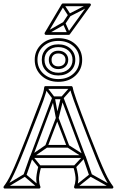

<svg xmlns="http://www.w3.org/2000/svg" viewBox="-33 -1089 680 1117"><path d="M104 -73 120 -67 158 -175Q158 -175 157.5 -175Q157 -175 157 -175L285 -517Q287 -519 281.5 -515.5Q276 -512 278 -512H329Q331 -512 326 -515.5Q321 -519 322 -517L450 -175Q450 -175 449.5 -175Q449 -175 449 -175L486 -67L502 -73L465 -181Q465 -181 465 -181Q465 -181 464 -181L336 -523Q334 -528 329 -528H278Q273 -528 271 -523L143 -181Q142 -181 142 -181Q142 -181 142 -181ZM457 -170V-186H150V-170ZM238 -585 226 -575 272 -515Q272 -514 271 -517Q270 -520 270 -519L292 -402Q294 -395 300.5 -395Q307 -395 308 -401L337 -518Q337 -519 335.5 -516.5Q334 -514 335 -515L388 -575L376 -585L323 -525Q322 -524 322 -523.5Q322 -523 321 -522L292 -405Q291 -399 300 -398.5Q309 -398 308 -404L286 -521Q286 -523 285.5 -523.5Q285 -524 284 -525ZM242 -231 232 -245 145 -185Q143 -183 142.5 -179.5Q142 -176 144 -173L192 -114L204 -124L156 -183Q154 -186 153 -178Q152 -170 155 -171ZM367 -245 359 -231 453 -171Q456 -170 455 -178Q454 -186 451 -183L396 -124L408 -114L463 -173Q465 -175 465 -179Q465 -183 461 -185ZM189 6 199 -6 117 -76Q116 -78 113 -78.5Q110 -79 108 -77L-9 -7L-1 7L116 -63Q118 -65 111.5 -65.5Q105 -66 107 -64ZM615 7 623 -7 498 -77Q496 -79 493.5 -78.5Q491 -78 489 -76L401 -6L411 6L499 -64Q501 -66 494.5 -65.5Q488 -65 490 -63ZM625 -5Q615 -18 604 -36Q593 -54 578.5 -85Q564 -116 542.5 -168Q521 -220 489 -302Q459 -380 440.5 -429Q422 -478 412 -507Q402 -536 397 -552.5Q392 -569 390 -581Q389 -584 387 -586Q385 -588 382 -588H232Q229 -588 226.5 -586Q224 -584 224 -580Q223 -568 218.5 -551.5Q214 -535 203 -506Q192 -477 173 -428Q154 -379 125 -302Q93 -220 71.5 -168Q50 -116 35.5 -85Q21 -54 10 -36Q-1 -18 -11 -5Q-14 -1 -12 3.5Q-10 8 -5 8H194Q199 8 201 4.5Q203 1 202 -3Q195 -21 194 -44.5Q193 -68 206 -117L198 -111H402L394 -117Q408 -68 406.5 -44.5Q405 -21 398 -3Q397 1 399.5 4.5Q402 8 406 8H619Q624 8 626 3.5Q628 -1 625 -5ZM293 -400 356 -235 363 -246H237L244 -235L307 -400ZM613 5 619 -8H406L414 3Q421 -17 422.5 -43Q424 -69 410 -121Q409 -124 407 -125.5Q405 -127 402 -127H198Q195 -127 193 -125.5Q191 -124 190 -121Q177 -69 178 -43Q179 -17 186 3L194 -8H-5L1 5Q11 -8 22 -26Q33 -44 48 -75.5Q63 -107 85 -160Q107 -213 139 -296Q170 -375 189.5 -425Q209 -475 219.5 -504.5Q230 -534 234.5 -550.5Q239 -567 240 -580L232 -572H382L374 -579Q376 -566 381 -549.5Q386 -533 396.5 -503.5Q407 -474 426 -424Q445 -374 475 -296Q507 -213 528.5 -160Q550 -107 565.5 -75.5Q581 -44 592 -26Q603 -8 613 5ZM307 -406Q306 -411 300.5 -411Q295 -411 293 -406L230 -241Q229 -237 231 -233.5Q233 -230 237 -230H363Q368 -230 370 -233.5Q372 -237 370 -241ZM306 -666Q271 -666 248.5 -686.5Q226 -707 226 -741Q226 -741 226 -741Q226 -741 226 -741Q226 -774 248.5 -794.5Q271 -815 306 -815Q306 -815 306 -815Q306 -815 306 -815Q342 -815 365.5 -794.5Q389 -774 389 -741Q389 -741 389 -741Q389 -741 389 -741Q389 -707 365.5 -686.5Q342 -666 306 -666Q306 -666 306 -666Q306 -666 306 -666ZM306 -650Q306 -650 306 -650Q306 -650 306 -650Q350 -650 377.5 -675.5Q405 -701 405 -741Q405 -741 405 -741Q405 -741 405 -741Q405 -780 377.5 -805.5Q350 -831 306 -831Q306 -831 306 -831Q306 -831 306 -831Q263 -831 236.5 -805.5Q210 -780 210 -741Q210 -741 210 -741Q210 -741 210 -741Q210 -701 236.5 -675.5Q263 -650 306 -650ZM306 -687Q332 -687 348 -702Q364 -717 364 -741Q364 -764 348 -779Q332 -794 306 -794Q281 -794 266 -779Q251 -764 251 -741Q251 -717 266 -702Q281 -687 306 -687ZM306 -629Q254 -629 219.5 -660.5Q185 -692 185 -741Q185 -789 219.5 -820Q254 -851 306 -851Q360 -851 394.5 -820Q429 -789 429 -741Q429 -692 394.5 -660.5Q360 -629 306 -629ZM306 -703Q288 -703 277.5 -713Q267 -723 267 -741Q267 -758 277.5 -768Q288 -778 306 -778Q325 -778 336.5 -768Q348 -758 348 -741Q348 -723 336.5 -713Q325 -703 306 -703ZM306 -613Q368 -613 406.5 -649.5Q445 -686 445 -741Q445 -795 406.5 -831Q368 -867 306 -867Q246 -867 207.5 -831Q169 -795 169 -741Q169 -686 207.5 -649.5Q246 -613 306 -613ZM378 -997 364 -1005 333 -958 347 -950ZM339 -1065 325 -1057 364 -997Q366 -994 369 -993.5Q372 -993 375 -994L492 -1054L484 -1068L367 -1008Q365 -1007 372.5 -1005Q380 -1003 378 -1005ZM360 -891 374 -897 347 -957Q346 -961 342.5 -962Q339 -963 336 -961L230 -901L238 -887L344 -947Q347 -949 339.5 -951.5Q332 -954 333 -951ZM241 -890 340 -1057 333 -1053H488L482 -1066L361 -899L367 -902H234ZM227 -898Q225 -894 227.5 -890Q230 -886 234 -886H367Q369 -886 370.5 -887Q372 -888 373 -889L494 -1056Q497 -1061 495 -1065Q493 -1069 488 -1069H333Q329 -1069 326 -1065Z"/></svg>

Font: Tilt Prism
Style: Regular
Weight: 400
Version: Version 1.000